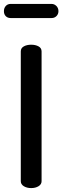

<svg xmlns="http://www.w3.org/2000/svg" viewBox="-40 -959 318 979"><path d="M66 -35V-697Q66 -714 81.5 -722.5Q97 -731 119 -731Q141 -731 156.5 -722.5Q172 -714 172 -697V-35Q172 -19 156.5 -9.5Q141 0 119 0Q97 0 81.5 -9.5Q66 -19 66 -35ZM14 -939H223Q237 -939 247.5 -928.5Q258 -918 258 -902Q258 -887 248 -877Q238 -867 223 -867H14Q-1 -867 -10.5 -876.5Q-20 -886 -20 -902Q-20 -918 -10.5 -928.5Q-1 -939 14 -939Z"/></svg>

Font: AkaAcidDosis
Style: SemiBold
Weight: 600
Designer: Edgar Tolentino, Pablo Impallari, Igino Marini, Cyberella
Foundry: Edgar Tolentino, Pablo Impallari, Igino Marini, Cyberella
Version: Version 1.007